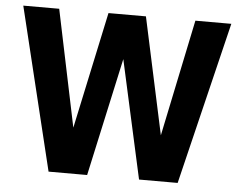

<svg xmlns="http://www.w3.org/2000/svg" viewBox="-49 -727 984 786"><g transform="rotate(5 443.0 -334.0)"><path d="M177.9 0 15.6 -668H163.2L263.2 -188.3L365.7 -668H519.6L622.9 -188.3L722.8 -668H870.5L708.4 0H549.7L442.6 -485.4L336.4 0Z"/></g></svg>

Font: Atkinson Hyperlegible Next
Style: Regular
Weight: 400
Designer: Elliott Scott, Megan Eiswerth, Linus Boman, Theodore Petrosky, Letters from Sweden
Foundry: Applied Design Works, Letters from Sweden
Version: Version 2.001